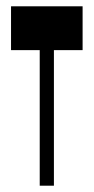

<svg xmlns="http://www.w3.org/2000/svg" viewBox="-20 -589 297 609"><path d="M106 -430V0H151V-430H242V-569H15V-430Z"/></svg>

Font: 寒蝉无机体 CompactMedium
Style: Regular
Weight: 500
Width: 3
Designer: ChillTanhei {Warren2060}; 
Source Han Sans {Ryoko NISHIZUKA 西塚涼子 (kana, bopomofo & ideographs); Paul D. Hunt (Latin, Gre
Foundry: ChillType&Adobe
Version: Version 1.000;Glyphs 3.1.1 (3135)